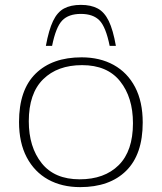

<svg xmlns="http://www.w3.org/2000/svg" viewBox="-20 -757 663 787"><path d="M308.5 10Q233.5 10 177.2 -21.2Q121 -52.5 89.5 -112.2Q58 -172 58 -257Q58 -388.5 126 -455.2Q194 -522 314.5 -522Q389.5 -522 446 -490.8Q502.5 -459.5 533.8 -399.8Q565 -340 565 -255Q565 -124 497.2 -57Q429.5 10 308.5 10ZM306.5 -22Q408 -22 466.5 -80Q525 -138 525 -252Q525 -358 472.2 -424Q419.5 -490 316.5 -490Q215.5 -490 156.8 -432Q98 -374 98 -260Q98 -154.5 150.8 -88.2Q203.5 -22 306.5 -22ZM311.5 -700Q261 -700 235 -673Q209 -646 193.5 -569H168Q180 -634.5 197.5 -671Q215 -707.5 242.5 -722.2Q270 -737 311.5 -737Q353 -737 380.5 -722.2Q408 -707.5 425.8 -671Q443.5 -634.5 455 -569H429.5Q414 -646 388 -673Q362 -700 311.5 -700Z"/></svg>

Font: Newsreader Caption ExtraLight
Style: Regular
Weight: 275
Designer: Hugues Gentile
Foundry: Production Type
Version: Version 1.001